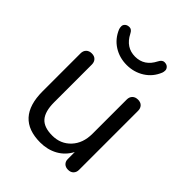

<svg xmlns="http://www.w3.org/2000/svg" viewBox="-205 -845 972 972"><g transform="rotate(45 280.5 -359.5)"><path d="M248 6.8Q73.2 6.8 73.2 -185.1V-457Q73.2 -475.1 84.2 -486.1Q95.2 -497.1 114 -497.1Q132.8 -497.1 143.3 -486.1Q153.8 -475.1 153.8 -457V-187Q153.8 -122.1 179.9 -91.6Q206.1 -61 266.1 -61Q326.2 -61 365 -102.5Q403.8 -144 403.8 -211.9V-457Q403.8 -475.1 414.8 -486.1Q425.8 -497.1 444.8 -497.1Q463.9 -497.1 474.4 -486.1Q484.9 -475.1 484.9 -457V-34.2Q484.9 -17.1 474.4 -6.1Q463.9 4.9 445.3 4.9Q426.8 4.9 416.3 -5.6Q405.8 -16.1 405.8 -33.2V-83Q382.8 -39.1 341.3 -16.1Q299.8 6.8 248 6.8ZM181.2 -705.1Q214.4 -640.1 280.3 -640.1Q346.2 -640.1 378.9 -705.1Q389.6 -726.1 405.5 -726.1Q421.4 -726.1 429.7 -717.5Q438 -709 438 -699Q438 -689 435.1 -681.2Q416 -633.3 374 -606.7Q332 -580.1 280 -580.1Q228 -580.1 186.5 -606.4Q145 -632.8 125 -681.2Q122.1 -689.9 122.1 -700Q122.1 -710 130.6 -718Q139.2 -726.1 155 -726.1Q170.9 -726.1 181.2 -705.1Z"/></g></svg>

Font: Nunito-Regular
Style: Regular
Weight: 400
Designer: Vernon Adams
Foundry: newtypography
Version: Version 3.000